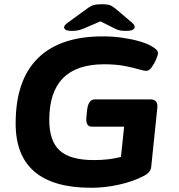

<svg xmlns="http://www.w3.org/2000/svg" viewBox="-20 -880 845 908"><path d="M411 8Q54 8 54 -296Q54 -501 159 -604.5Q264 -708 466 -708Q514 -708 559 -701.5Q604 -695 640 -684.5Q676 -674 696 -662Q727 -645 727 -629Q727 -620 718.5 -599.5Q710 -579 697.5 -562Q685 -545 673 -545Q660 -545 633.5 -553Q607 -561 567 -568.5Q527 -576 472 -576Q213 -576 213 -313Q213 -213 262.5 -168Q312 -123 424 -123Q497 -123 552 -138L567 -281H414Q383 -281 389 -331L392 -360Q398 -410 428 -410H691Q728 -410 724 -370L695 -90Q692 -64 660 -48Q608 -21 542 -6.5Q476 8 411 8ZM321 -734Q297 -734 290 -739.5Q283 -745 283 -750Q283 -755 287 -760.5Q291 -766 302 -774L389 -837Q407 -851 421.5 -855.5Q436 -860 462 -860Q491 -860 503.5 -854Q516 -848 530 -836L603 -774Q614 -764 615.5 -759.5Q617 -755 617 -751Q617 -746 609 -740Q601 -734 575 -734Q558 -734 548 -736Q538 -738 529 -742L455 -779L378 -746Q361 -739 349.5 -736.5Q338 -734 321 -734Z"/></svg>

Font: Asap Expanded Expanded Regular
Style: Bold Italic
Weight: 700
Width: 7
Italic angle: -6°
Designer: Pablo Cosgaya
Foundry: Omnibus-Type
Version: Version 3.001; ttfautohint (v1.8.4.7-5d5b)